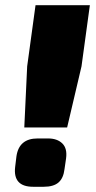

<svg xmlns="http://www.w3.org/2000/svg" viewBox="-20 -715 368 735"><path d="M324 -695 292 -461 237 -227H73L84 -461L116 -695ZM164 -185Q199 -185 218.5 -166Q238 -147 233 -109L227 -68Q223 -33 204 -16.5Q185 0 147 0H107Q29 0 38 -76L43 -117Q53 -185 124 -185Z"/></svg>

Font: Exo 2 Black
Style: Italic
Weight: 900
Italic angle: -8°
Designer: Natanael Gama
Foundry: Natanael Gama
Version: Version 2.010